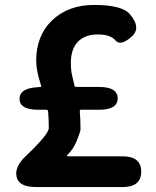

<svg xmlns="http://www.w3.org/2000/svg" viewBox="-20 -755 629 775"><path d="M126 0Q56 0 47 -41Q38 -81 83 -124Q177 -213 177 -238Q177 -273 174 -307Q173 -312 166 -312H134Q60 -312 59 -355Q58 -399 132 -403L143 -404Q148 -404 146 -409Q126 -470 126 -509Q126 -612 191 -673.5Q256 -735 359 -735Q473 -735 504 -698Q553 -641 509 -605Q466 -568 446 -592Q426 -616 374.5 -616Q323 -616 294.5 -586.5Q266 -557 266 -501Q266 -470 272 -446Q281 -409 281.5 -406.5Q282 -404 291 -404H380Q455 -404 455 -358Q455 -312 380 -312H307Q302 -312 302 -307Q305 -271 305 -232Q305 -226 292.5 -193.5Q280 -161 265 -144Q250 -128 250 -126Q250 -124 255 -124H475Q550 -124 550 -62Q550 0 475 0Z"/></svg>

Font: Resource Han Rounded JP
Style: Bold
Weight: 700
Designer: Cyano Hao (round all glyphs); Ryoko NISHIZUKA 西塚涼子 (kana, bopomofo & ideographs); Paul D. Hunt (Latin, Greek & Cyrillic)
Foundry: Cyano Hao
Version: 0.990